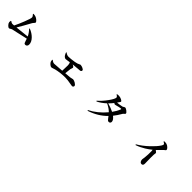

<svg xmlns="http://www.w3.org/2000/svg" viewBox="555 -2804 4890 4890"><g transform="rotate(45 3000.0 -359.0)"><path d="M803.7 -5.9Q776.4 -5.9 762.7 -25.4Q753.9 -38.1 740.2 -85Q728.5 -122.1 720.7 -145.5Q646.5 -127 460.9 -86.9Q319.3 -56.6 286.1 -47.9Q276.4 -45.9 253.9 -30.3Q225.6 -11.7 214.8 -11.7Q182.6 -11.7 144.5 -54.7Q108.4 -95.7 106.4 -129.9Q105.5 -146.5 110.4 -168.9Q111.3 -173.8 111.3 -176.8L124 -182.6Q169.9 -150.4 193.4 -150.4Q198.2 -150.4 221.7 -152.3Q242.2 -153.3 254.9 -154.3Q311.5 -266.6 371.1 -418.9Q433.6 -579.1 433.6 -619.1Q433.6 -653.3 387.7 -699.2L392.6 -712.9Q395.5 -712.9 400.4 -712.9Q445.3 -710.9 469.7 -703.1Q513.7 -689.5 552.7 -654.3Q591.8 -619.1 591.8 -595.7Q591.8 -583 568.4 -559.6Q546.9 -538.1 539.1 -523.4Q410.2 -286.1 333 -161.1Q559.6 -182.6 699.2 -201.2Q658.2 -289.1 582 -368.2L594.7 -380.9Q710 -335.9 786.1 -258.8Q871.1 -172.9 871.1 -82Q871.1 -45.9 850.6 -25.4Q832 -5.9 803.7 -5.9Z M1678.7 -70.3Q1651.4 -70.3 1614.3 -103.5Q1581.1 -132.8 1570.3 -159.2Q1559.6 -183.6 1559.6 -224.6L1572.3 -230.5Q1619.1 -186.5 1668 -186.5Q1709 -186.5 1910.2 -204.1Q1927.7 -205.1 1936.5 -206.1Q1942.4 -331.1 1942.4 -399.4Q1942.4 -458 1920.9 -496.1Q1899.4 -493.2 1864.3 -486.3Q1805.7 -476.6 1787.1 -476.6Q1767.6 -476.6 1745.1 -493.2Q1724.6 -507.8 1710 -530.3Q1684.6 -570.3 1674.8 -607.4L1686.5 -614.3Q1744.1 -570.3 1793.9 -570.3Q1867.2 -570.3 2004.9 -591.8Q2090.8 -606.4 2137.7 -634.8Q2150.4 -643.6 2158.2 -643.6Q2201.2 -643.6 2248 -621.1Q2295.9 -598.6 2295.9 -575.2Q2295.9 -532.2 2247.1 -528.3Q2234.4 -527.3 2194.3 -524.4Q2085.9 -516.6 2011.7 -507.8Q2076.2 -478.5 2076.2 -449.2Q2076.2 -438.5 2066.4 -416Q2056.6 -393.6 2054.7 -380.9Q2043.9 -317.4 2036.1 -215.8Q2134.8 -224.6 2200.2 -229.5Q2234.4 -233.4 2264.6 -243.2Q2278.3 -248 2284.2 -248Q2324.2 -248 2377.9 -214.8Q2432.6 -180.7 2432.6 -151.4Q2432.6 -130.9 2419.9 -117.7Q2407.2 -104.5 2386.7 -104.5Q2373 -104.5 2325.2 -114.3Q2204.1 -138.7 2117.2 -139.6Q2043.9 -140.6 1947.3 -129.9Q1851.6 -118.2 1788.1 -101.6Q1769.5 -96.7 1738.3 -85.9Q1695.3 -70.3 1678.7 -70.3Z M3116.2 59.6 3105.5 41Q3338.9 -76.2 3523.4 -296.9Q3455.1 -368.2 3332 -426.8Q3219.7 -323.2 3107.4 -268.6L3094.7 -285.2Q3203.1 -376 3302.7 -515.6Q3397.5 -648.4 3397.5 -698.2Q3397.5 -726.6 3342.8 -756.8L3344.7 -770.5Q3377 -778.3 3413.1 -776.4Q3460.9 -774.4 3507.8 -751Q3552.7 -727.5 3552.7 -708Q3552.7 -694.3 3539.1 -677.7Q3529.3 -666 3523.4 -657.2Q3515.6 -644.5 3498 -619.1Q3530.3 -621.1 3591.8 -630.9Q3653.3 -640.6 3671.9 -646.5Q3682.6 -649.4 3700.2 -663.1Q3722.7 -678.7 3735.4 -678.7Q3759.8 -678.7 3805.7 -644.5Q3855.5 -607.4 3855.5 -580.1Q3855.5 -566.4 3829.1 -545.9Q3808.6 -529.3 3802.7 -519.5Q3731.4 -395.5 3661.1 -309.6Q3748 -243.2 3751 -180.7Q3752 -154.3 3736.3 -137.2Q3720.7 -120.1 3696.3 -120.1Q3673.8 -119.1 3655.3 -134.8Q3643.6 -145.5 3615.2 -183.6Q3596.7 -209 3585 -224.6Q3397.5 -33.2 3116.2 59.6ZM3575.2 -363.3Q3648.4 -462.9 3688.5 -564.5Q3695.3 -583 3675.8 -583Q3657.2 -582 3613.3 -573.2Q3569.3 -564.5 3547.9 -556.6Q3543 -555.7 3533.2 -552.7Q3506.8 -543.9 3493.2 -543.9Q3481.4 -543.9 3456.1 -562.5Q3404.3 -497.1 3351.6 -446.3Q3488.3 -408.2 3575.2 -363.3Z M5045.9 48.8Q5009.8 48.8 4990.2 17.6Q4971.7 -9.8 4971.7 -49.8Q4971.7 -60.5 4976.6 -85.9Q4980.5 -109.4 4982.4 -123Q4996.1 -244.1 4993.2 -372.1Q4993.2 -394.5 4987.3 -410.2Q4916 -351.6 4831.1 -298.8Q4710.9 -224.6 4596.7 -187.5L4585.9 -206.1Q4730.5 -289.1 4877.9 -427.7Q5007.8 -550.8 5068.4 -644.5Q5093.8 -684.6 5093.8 -704.1Q5093.8 -727.5 5037.1 -755.9L5042 -772.5Q5098.6 -776.4 5128.9 -766.6Q5168.9 -754.9 5205.1 -721.2Q5241.2 -687.5 5241.2 -661.1Q5241.2 -648.4 5234.4 -640.6Q5230.5 -635.7 5217.8 -627Q5200.2 -615.2 5190.4 -605.5Q5184.6 -599.6 5171.9 -586.9Q5097.7 -509.8 5048.8 -463.9Q5106.4 -424.8 5106.4 -404.3Q5106.4 -396.5 5102.5 -379.9Q5097.7 -356.4 5097.7 -340.8Q5093.8 -247.1 5098.6 -81.1Q5099.6 -33.2 5099.6 -19.5Q5099.6 12.7 5085.9 30.8Q5072.3 48.8 5045.9 48.8Z"/></g></svg>

Font: Bpmf GenYo Min B
Style: B
Weight: 700
Foundry: But Ko
Version: Version 1.320